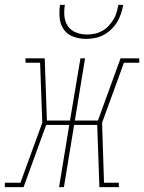

<svg xmlns="http://www.w3.org/2000/svg" viewBox="-59 -770 593 790"><path d="M-39 0V-18H25L115 -265L106 -512H46V-530H125L134 -274H229L272 -530H291L249 -274H344L437 -530H514V-512H451L361 -265L369 -18H430V0H350L341 -256H246L204 0H184L226 -256H131L38 0ZM295 -610Q268 -610 243 -619Q218 -628 203.5 -648.5Q189 -669 186.5 -696Q184 -723 188 -750H208Q204 -727 206 -704Q208 -681 220 -663Q232 -645 253.5 -636.5Q275 -628 298 -628Q314 -628 329.5 -631Q345 -634 360 -642Q375 -650 387 -662.5Q399 -675 407.5 -689Q416 -703 420.5 -718.5Q425 -734 428 -750H448Q445 -732 439 -714Q433 -696 423 -679.5Q413 -663 398.5 -649Q384 -635 367 -626Q350 -617 331.5 -613.5Q313 -610 295 -610Z"/></svg>

Font: Iosevka Curly Slab ThObl
Style: Regular
Weight: 100
Italic angle: -9°
Monospace: yes
Designer: Belleve Invis
Foundry: Belleve Invis
Version: Version 11.0.0; ttfautohint (v1.8.3)